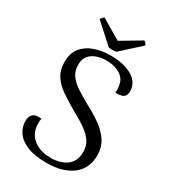

<svg xmlns="http://www.w3.org/2000/svg" viewBox="-213 -983 980 1103"><g transform="rotate(30 277.5 -432.0)"><path d="M275 13Q197 13 147.5 -7Q98 -27 74.5 -61Q51 -95 51 -135Q51 -154 58 -168.5Q65 -183 81 -189.5Q97 -196 125 -192Q122 -183 121.5 -172.5Q121 -162 122 -150Q124 -112 143.5 -84Q163 -56 198.5 -40Q234 -24 283 -24Q347 -24 387.5 -54.5Q428 -85 428 -146Q428 -186 409.5 -214.5Q391 -243 355.5 -268.5Q320 -294 268 -322Q211 -355 167.5 -384.5Q124 -414 100 -451.5Q76 -489 76 -542Q76 -601 105 -636.5Q134 -672 182.5 -689Q231 -706 288 -706Q377 -706 432 -673.5Q487 -641 487 -582Q487 -564 478.5 -551.5Q470 -539 447 -536Q434 -532 416 -536Q419 -547 418.5 -558Q418 -569 416 -578Q413 -607 395.5 -627Q378 -647 348 -658Q318 -669 280 -669Q250 -669 220.5 -659.5Q191 -650 171.5 -628Q152 -606 152 -567Q152 -527 172 -498.5Q192 -470 228 -446Q264 -422 313 -395Q367 -367 411 -335.5Q455 -304 481.5 -264Q508 -224 508 -168Q508 -134 496 -101.5Q484 -69 456 -43.5Q428 -18 383.5 -2.5Q339 13 275 13ZM305 -741Q299 -739 289.5 -738.5Q280 -738 270 -738.5Q260 -739 254 -741L128 -855Q129 -860 136 -867.5Q143 -875 148 -877L280 -799L411 -877Q417 -875 423.5 -867.5Q430 -860 431 -855Z"/></g></svg>

Font: Arima
Style: Regular
Weight: 400
Designer: Joana Correia and Natanael Gama
Foundry: NDISCOVER
Version: Version 1.101;gftools[0.9.23]